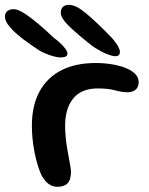

<svg xmlns="http://www.w3.org/2000/svg" viewBox="-93 -740 602 774"><path d="M138.5 13Q124 13 112.5 7.2Q101 1.5 91.8 -8.5Q82.5 -18.5 75 -32Q66 -51 58.5 -76Q51 -101 45.8 -128.2Q40.5 -155.5 38 -182.5Q35.5 -209.5 35.5 -232.5Q35.5 -314 66 -370.5Q96.5 -427 154 -456.5Q211.5 -486 292 -486Q326 -486 357.2 -481Q388.5 -476 413 -466.2Q437.5 -456.5 451.8 -442.2Q466 -428 466 -409.5Q466 -394.5 459.5 -385.2Q453 -376 442.8 -372Q432.5 -368 421.5 -368Q398.5 -368 371.2 -375.8Q344 -383.5 300.5 -383.5Q235 -383.5 202.2 -343Q169.5 -302.5 169.5 -233Q169.5 -208 172 -184.8Q174.5 -161.5 178 -140.2Q181.5 -119 185 -101Q188.5 -83 190.8 -69Q193 -55 193 -46Q193 -15 179.2 -1Q165.5 13 138.5 13ZM151.5 -508.5Q136.5 -508.5 112.8 -516Q89 -523.5 66.5 -536Q31.5 -558.5 -0.8 -583Q-33 -607.5 -53 -630.8Q-73 -654 -73 -673Q-73 -688 -63.2 -695.5Q-53.5 -703 -37.5 -703Q-21 -703 5.8 -685.8Q32.5 -668.5 63.5 -642.2Q94.5 -616 123 -588Q135.5 -579.5 148.2 -567.8Q161 -556 170 -544.2Q179 -532.5 179 -524Q179 -516 172 -512.2Q165 -508.5 151.5 -508.5ZM372.5 -513.5Q361.5 -513.5 346.5 -518.8Q331.5 -524 315.2 -532.8Q299 -541.5 284 -551Q226.5 -595.5 189.2 -630.8Q152 -666 152 -688.5Q152 -703.5 160.5 -712Q169 -720.5 185 -720.5Q213.5 -720.5 255.2 -685.2Q297 -650 349 -596.5Q364.5 -581.5 377.5 -562Q390.5 -542.5 390.5 -530Q390.5 -522.5 386.2 -518Q382 -513.5 372.5 -513.5Z"/></svg>

Font: Gluten
Style: Regular
Weight: 400
Designer: Tyler Finck
Foundry: Etcetera Type Company
Version: Version 1.300